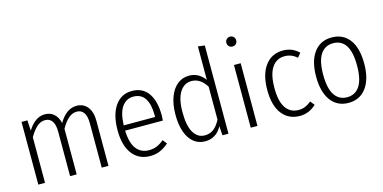

<svg xmlns="http://www.w3.org/2000/svg" viewBox="-73 -1144 3085 1547"><g transform="rotate(-15 1469.5 -370.5)"><path d="M678 -379V0H622V-371Q622 -430 601.5 -459Q581 -488 544 -488Q506 -488 474 -460Q442 -432 413 -380V0H358V-371Q358 -430 337.5 -459Q317 -488 280 -488Q241 -488 209.5 -459.5Q178 -431 149 -380V0H93V-523H142L147 -436Q174 -481 210 -507.5Q246 -534 290 -534Q335 -534 365.5 -506.5Q396 -479 407 -430Q468 -534 554 -534Q611 -534 644.5 -492Q678 -450 678 -379Z M1196 -239H881Q885 -134 923.5 -85.5Q962 -37 1027 -37Q1064 -37 1093 -49Q1122 -61 1153 -87L1180 -52Q1145 -21 1107.5 -5Q1070 11 1025 11Q931 11 877 -59Q823 -129 823 -257Q823 -387 874.5 -460.5Q926 -534 1015 -534Q1104 -534 1151 -468Q1198 -402 1198 -281Q1198 -259 1196 -239ZM1143 -299Q1143 -390 1111 -438.5Q1079 -487 1015 -487Q957 -487 921 -438Q885 -389 881 -283H1143Z M1679 -736V0H1629L1624 -77Q1576 11 1484 11Q1401 11 1353.5 -60.5Q1306 -132 1306 -259Q1306 -341 1329 -403.5Q1352 -466 1394 -500Q1436 -534 1492 -534Q1572 -534 1623 -464V-743ZM1623 -132V-407Q1573 -487 1500 -487Q1438 -487 1401.5 -428.5Q1365 -370 1366 -260Q1366 -149 1399.5 -92.5Q1433 -36 1493 -36Q1536 -36 1567 -60Q1598 -84 1623 -132Z M1934 -711Q1934 -693 1922.5 -681.5Q1911 -670 1893 -670Q1875 -670 1863.5 -682Q1852 -694 1852 -711Q1852 -728 1863.5 -740Q1875 -752 1893 -752Q1911 -752 1922.5 -740Q1934 -728 1934 -711ZM1921 0H1865V-523H1921Z M2407 -481 2379 -446Q2356 -466 2331 -476Q2306 -486 2275 -486Q2209 -486 2170.5 -429.5Q2132 -373 2132 -259Q2132 -146 2170 -92Q2208 -38 2275 -38Q2306 -38 2331 -48.5Q2356 -59 2382 -80L2410 -45Q2351 11 2274 11Q2180 11 2126 -58.5Q2072 -128 2072 -258Q2072 -388 2126.5 -461Q2181 -534 2274 -534Q2313 -534 2345 -521.5Q2377 -509 2407 -481Z M2882 -263Q2882 -134 2828 -61.5Q2774 11 2680 11Q2586 11 2533 -60.5Q2480 -132 2480 -261Q2480 -390 2533.5 -462Q2587 -534 2681 -534Q2776 -534 2829 -464Q2882 -394 2882 -263ZM2539 -261Q2539 -148 2575.5 -92Q2612 -36 2680 -36Q2748 -36 2785 -92Q2822 -148 2822 -263Q2822 -376 2786 -431Q2750 -486 2681 -486Q2613 -486 2576 -430.5Q2539 -375 2539 -261Z"/></g></svg>

Font: Fira Sans Condensed Light
Style: Regular
Weight: 300
Width: 3
Designer: bBox Type GmbH & Carrois Corporate GbR & Edenspiekermann AG
Foundry: bBox Type GmbH & Carrois Corporate GbR & Edenspiekermann AG
Version: Version 4.301